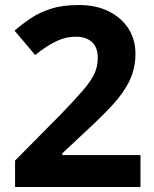

<svg xmlns="http://www.w3.org/2000/svg" viewBox="-20 -744 612 764"><path d="M539 0H40V-105L219 -286Q273 -342 306 -379.5Q339 -417 354 -447.5Q369 -478 369 -513Q369 -556 345.5 -577Q322 -598 282 -598Q241 -598 202 -579Q163 -560 120 -525L38 -622Q69 -649 103.5 -672Q138 -695 183.5 -709.5Q229 -724 293 -724Q363 -724 413.5 -698.5Q464 -673 491.5 -629.5Q519 -586 519 -531Q519 -472 495.5 -423Q472 -374 427.5 -326Q383 -278 320 -220L228 -134V-127H539Z"/></svg>

Font: Noto Sans Cham
Style: Regular
Weight: 400
Designer: Monotype Design Team
Foundry: Monotype Imaging Inc.
Version: Version 2.002